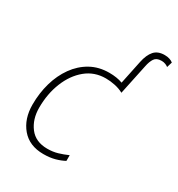

<svg xmlns="http://www.w3.org/2000/svg" viewBox="-183 -890 949 1021"><g transform="rotate(30 291.5 -379.5)"><path d="M234 10Q148 10 100.5 -46Q53 -102 53 -190Q53 -260 71 -323Q89 -386 124 -435Q159 -484 209 -512Q259 -540 323 -540Q370 -540 405 -527L435 -671Q445 -719 467 -744Q489 -769 531 -769Q548 -769 561.5 -764.5Q575 -760 583 -753L573 -720Q567 -725 556.5 -729.5Q546 -734 531 -734Q501 -734 488.5 -715Q476 -696 470 -665L431 -480Q407 -493 378 -499Q349 -505 322 -505Q252 -505 200.5 -462.5Q149 -420 120.5 -349Q92 -278 92 -193Q92 -122 129 -73.5Q166 -25 238 -25Q272 -25 301 -33.5Q330 -42 359 -55V-20Q335 -7 304.5 1.5Q274 10 234 10Z"/></g></svg>

Font: Noto Sans Disp ExtLt
Style: Italic
Weight: 200
Italic angle: -12°
Designer: Monotype Design Team
Foundry: Monotype Imaging Inc.
Version: Version 2.000;GOOG;noto-source:20170915:90ef993387c0